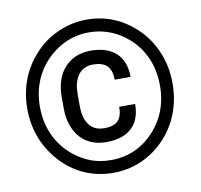

<svg xmlns="http://www.w3.org/2000/svg" viewBox="-81 -807 945 902"><g transform="rotate(-10 392.0 -355.5)"><path d="M382 -204C314 -204 287 -258 287 -327V-385C287 -453 315 -508 382 -508C441 -508 470 -481 470 -420H546C546 -522 484 -574 382 -574C355 -574 331 -569 310 -560C249 -533 211 -472 211 -385V-327C211 -299 215 -273 223 -250C245 -185 296 -138 382 -138C484 -138 545 -189 545 -291H469C469 -229 442 -204 382 -204ZM102 -356C102 -449 138 -523 186 -572C233 -620 300 -660 389 -660C447 -660 495 -643 533 -620C613 -571 675 -484 675 -356C675 -260 640 -190 592 -139C546 -90 480 -51 389 -51C349 -51 312 -58 277 -74C179 -119 102 -215 102 -356ZM42 -356C42 -241 87 -156 144 -95C199 -37 280 10 389 10C495 10 578 -37 634 -95C692 -155 735 -243 735 -356C735 -391 731 -424 723 -455C706 -520 675 -573 634 -616C578 -673 498 -721 389 -721C357 -721 327 -717 297 -708C235 -690 184 -658 144 -616C87 -556 42 -471 42 -356Z"/></g></svg>

Font: Asimov
Style: Regular
Weight: 500
Designer: Google
Version: Version 2.000980; 2014